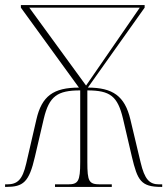

<svg xmlns="http://www.w3.org/2000/svg" viewBox="-20 -734 657 754"><path d="M0 0H4C71 0 94 -18 117 -118L152 -268C173 -356 205 -379 295 -379V-98C295 -21 287 -10 246 -10H196V0H419V-10H374C329 -10 323 -21 323 -98V-379C413 -379 442 -356 463 -268L498 -118C520 -26 533 0 613 0H617V-10H605C567 -10 548 -29 532 -97L492 -265C470 -357 423 -390 325 -390L548 -704V-714H62V-704L290 -390C190 -390 144 -357 123 -265L83 -92C68 -27 48 -10 7 -10H0ZM318 -398 95 -704H529Z"/></svg>

Font: Noto Serif Display Thin
Style: Regular
Weight: 100
Designer: Monotype Design Team
Foundry: Monotype Imaging Inc.
Version: Version 2.009